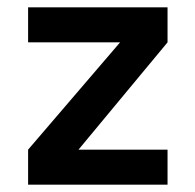

<svg xmlns="http://www.w3.org/2000/svg" viewBox="-20 -506 535 526"><path d="M57 0H439V-96H195L439 -390V-486H57V-390H309L57 -96Z"/></svg>

Font: Karla
Style: Bold Stencil
Weight: 400
Designer: Jonathan Pinhorn
Version: Version 1.000